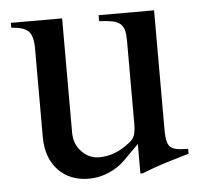

<svg xmlns="http://www.w3.org/2000/svg" viewBox="-41 -493 582 545"><g transform="rotate(-5 250.0 -220.0)"><path d="M479 -36Q441 -25 410.5 -15.5Q380 -6 342 9L338 7V-76L295 -33Q275 -13 247.5 -1.5Q220 10 192 10Q137 10 104 -25Q71 -60 71 -120V-372Q71 -407 58 -420.5Q45 -434 9 -436V-450H155V-124Q155 -92 176 -70Q197 -48 226 -48Q272 -48 314 -82Q325 -90 329 -102Q333 -114 333 -135V-370Q333 -389 330 -400.5Q327 -412 319 -419Q311 -426 296.5 -429Q282 -432 259 -433V-450H417V-107Q417 -72 428 -61Q439 -50 474 -50H479Z"/></g></svg>

Font: Klingon pIqaD HaSta
Style: Regular
Weight: 400
Width: 0
Designer: Mike Neff (qa'vaj)
Foundry: Mike Neff and Michael Everson
Version: Version 2.003